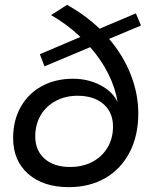

<svg xmlns="http://www.w3.org/2000/svg" viewBox="-20 -767 628 790"><path d="M429 -607Q487 -539 518 -460Q549 -381 549 -300Q549 -209 513.5 -140.5Q478 -72 413.5 -34.5Q349 3 263 3Q158 3 96 -51.5Q34 -106 34 -199Q34 -271 65 -326.5Q96 -382 152 -412.5Q208 -443 280 -443Q343 -443 394 -416Q445 -389 464 -346Q455 -404 426 -462.5Q397 -521 351 -573L163 -494L144 -544L311 -615Q255 -668 190 -705L256 -747Q331 -705 390 -649L539 -712L560 -662ZM445 -246Q445 -305 405.5 -339Q366 -373 299 -373Q249 -373 209 -351.5Q169 -330 147 -292Q125 -254 125 -206Q125 -148 163.5 -114Q202 -80 268 -80Q320 -80 360 -101Q400 -122 422.5 -160Q445 -198 445 -246Z"/></svg>

Font: Gontserrat
Style: Italic
Weight: 400
Italic angle: -11.3°
Designer: Julieta Ulanovsky
Foundry: Julieta Ulanovsky
Version: Version 6.001